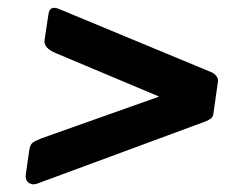

<svg xmlns="http://www.w3.org/2000/svg" viewBox="-20 -599 606 491"><path d="M55 -216Q57 -229 63.5 -234Q70 -239 88 -246L387 -352L123 -463Q91 -476 94 -497L104 -563Q107 -586 131 -576L519 -415Q527 -412 533 -405Q539 -398 537 -388L526 -310Q525 -301 520.5 -297Q516 -293 507 -289L74 -129Q62 -125 53 -132Q44 -139 46 -153L55 -216Z"/></svg>

Font: Libre Franklin Thin SemiBold
Style: Italic
Weight: 600
Italic angle: -8°
Version: Version 3.000